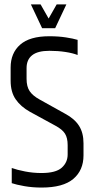

<svg xmlns="http://www.w3.org/2000/svg" viewBox="-20 -840 428 865"><path d="M27.9 -535.7Q27.9 -600.9 70.9 -638.8Q113.9 -676.7 201.9 -676.7Q243.7 -676.7 276.9 -671.5Q310.1 -666.4 329.7 -660.4V-592.2Q307.6 -600.9 274.1 -606Q240.6 -611.1 202.5 -611.1Q150 -611.1 124.9 -591.2Q99.7 -571.3 99.7 -533.1V-484.9Q99.7 -449.8 113.7 -429.2Q127.6 -408.6 158.6 -391.6L275 -326.8Q315.8 -304.8 336 -273.3Q356.2 -241.8 356.2 -194.2V-140.1Q356.2 -72.9 310.3 -34Q264.3 5 167.4 5Q125.8 5 89.2 -1.5Q52.5 -8.1 32.9 -14.8V-83.2Q56.6 -74.6 92.7 -67.6Q128.9 -60.5 167 -60.5Q231.4 -60.5 258.1 -84.4Q284.8 -108.3 284.8 -144.3V-186.2Q284.8 -218.6 272.9 -237.7Q261.1 -256.8 229.5 -273.8L114.6 -336.5Q73.2 -359.7 50.6 -392.6Q27.9 -425.4 27.9 -476.7ZM235.3 -820.1H279L228.5 -713H174.3ZM119.2 -820.1H162.9L223.9 -713H169.7Z"/></svg>

Font: Khand Variable Light
Style: Regular
Weight: 300
Designer: Satya Rajpurohit
Foundry: Indian Type Foundry
Version: Version 3.000